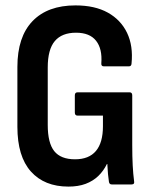

<svg xmlns="http://www.w3.org/2000/svg" viewBox="-20 -683 565 711"><path d="M233.4 8Q144.5 8 94.4 -47.9Q44.4 -103.8 44.4 -213.4V-435.2Q44.4 -546.3 100.4 -604.7Q156.4 -663 259.5 -663Q331.2 -663 379.2 -636.3Q427.3 -609.6 450.5 -561.4Q473.6 -513.2 467.1 -447.7Q466.6 -437.3 457.2 -437.3H364.6Q354.2 -437.3 355.2 -448.7Q359.3 -502.2 335.8 -532Q312.3 -561.9 261.5 -561.9Q209.2 -561.9 183 -530.9Q156.8 -500 156.8 -433.2V-220.3Q156.8 -153.5 180.9 -123.3Q205.1 -93.1 257.9 -93.1Q309.3 -93.1 335.3 -124Q361.2 -154.8 361.2 -215.5V-254.9H267.1Q257.1 -254.9 257.1 -266.3V-329.7Q257.1 -341.1 267.1 -341.1H460.2Q469.7 -341.1 469.7 -329.7V-146.2Q469.7 -102.9 471.4 -70.6Q473.1 -38.4 476.6 -11.9Q479.1 0 467.2 0H393.8Q384.8 0 383.4 -9.9Q381.4 -22 379.9 -38.5Q378.4 -55 377.4 -75.6H375.9Q363.4 -50 343.9 -31.2Q324.4 -12.5 297.1 -2.2Q269.8 8 233.4 8Z"/></svg>

Font: Sofia Sans Condensed
Style: Regular
Weight: 400
Designer: Botio Nikoltchev, Ani Petrova
Foundry: lettersoup
Version: Version 4.100